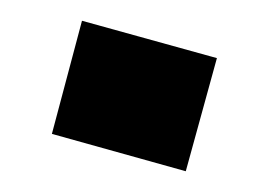

<svg xmlns="http://www.w3.org/2000/svg" viewBox="-20 -165 259 185"><path d="M159 0 30 -36 59 -145 189 -109Z"/></svg>

Font: Blaka Ink
Style: Regular
Weight: 400
Designer: Mohamed Gaber
Foundry: Kief Type Foundry
Version: Version 1.003; ttfautohint (v1.8.4.7-5d5b)